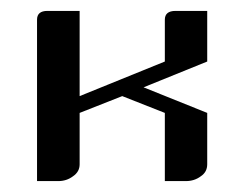

<svg xmlns="http://www.w3.org/2000/svg" viewBox="-20 -332 448 352"><path d="M47.9 0V-295.9Q47.9 -312 66.9 -312H126V-155.8L282.2 -219.2V-295.9Q282.2 -312 301.8 -312H359.9V-219.2L243.2 -171.9L359.9 -125V-30.8Q359.9 -16.6 348.1 -8.8Q336.4 0 320.8 0H282.2V-125L204.1 -155.8L126 -125V-30.8Q126 -17.1 113.8 -8.8Q102.1 0 86.9 0Z"/></svg>

Font: Hhenum
Style: Regular
Weight: 400
Designer: T. Christopher White
Version: Version 1.0